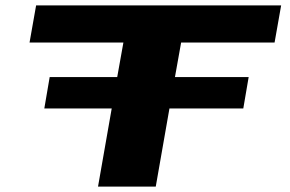

<svg xmlns="http://www.w3.org/2000/svg" viewBox="-20 -695 1079 715"><path d="M145 -291 165 -408H416.5L439.5 -536.5H90L114.5 -675H1027L1002.5 -536.5H654.5L631.5 -408H906L886 -291H611L560 0H345L396 -291Z"/></svg>

Font: Anybody UltraExpanded Regular
Style: Bold Italic
Weight: 700
Width: 9
Italic angle: -10°
Designer: Tyler Finck
Foundry: Etcetera Type Company
Version: Version 1.010; ttfautohint (v1.8.3) -l 8 -r 50 -G 200 -x 14 